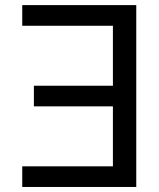

<svg xmlns="http://www.w3.org/2000/svg" viewBox="-20 -743 630 763"><path d="M114.7 -320.3H428.7V-82H68.4V0H521.5V-722.7H68.4V-640.6H428.7V-402.3H114.7Z"/></svg>

Font: Giphurs
Style: Regular
Weight: 400
Version: Version 2.010